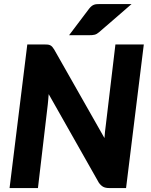

<svg xmlns="http://www.w3.org/2000/svg" viewBox="-20 -954 764 974"><path d="M204.5 -728.5Q215 -728.5 222.2 -727.8Q229.5 -727 235 -724.2Q240.5 -721.5 245 -716.5Q249.5 -711.5 254.5 -703.5L510 -253.5Q511 -271 512.8 -287Q514.5 -303 516.5 -317L565.5 -728.5H709.5L619.5 0H534.5Q515.5 0 503.8 -6.2Q492 -12.5 481.5 -27L227 -476.5Q226 -462.5 224.8 -449.5Q223.5 -436.5 222.5 -425L172.5 0H28.5L118.5 -728.5ZM647.5 -933.5 483 -791Q476.5 -785.5 471.2 -782.5Q466 -779.5 460.2 -778Q454.5 -776.5 448.2 -776Q442 -775.5 434 -775.5H330.5L432.5 -910.5Q439 -918.5 445 -923.2Q451 -928 457.5 -930.2Q464 -932.5 472 -933Q480 -933.5 490.5 -933.5Z"/></svg>

Font: Lato Black
Style: Italic
Weight: 900
Italic angle: -7°
Designer: Lukasz Dziedzic
Foundry: tyPoland Lukasz Dziedzic
Version: Version 2.007; 2014-02-27